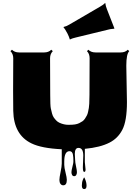

<svg xmlns="http://www.w3.org/2000/svg" viewBox="-20 -1002 961 1316"><path d="M725.1 -799.8 500 -745.1Q474.6 -738.8 467 -734.9Q459.5 -731 459 -731Q452.1 -753.4 442.4 -772.2Q432.6 -791 426.5 -800Q420.4 -809.1 417.5 -812.3Q414.6 -815.4 414.6 -816.2Q414.6 -816.9 418 -817.9Q433.6 -820.8 455.1 -833.5L664.6 -955.6Q687 -968.8 693.8 -975.6Q700.7 -982.4 701.2 -982.4Q701.7 -982.4 702.1 -978.5Q704.6 -959.5 712.9 -939L749.5 -845.2Q764.2 -809.1 764.2 -807.4Q764.2 -805.7 760.7 -804.9Q757.3 -804.2 746.6 -803.5Q735.8 -802.7 725.1 -799.8ZM845.7 -551.8 850.1 -302.2Q850.1 -171.9 817.9 -111.3Q787.6 -53.7 731.4 -24.9Q667.5 8.3 561.5 18.1V109.4L566.4 159.7Q566.4 176.3 557.1 176.3Q547.9 176.3 547.9 144L550.8 64.5Q550.8 11.7 518.1 11.7Q492.7 11.7 492.7 53.2Q492.7 53.2 495.1 95.7Q495.1 110.4 501.2 138.4Q507.3 166.5 507.3 178.2Q507.3 189.9 502.4 197.8Q497.6 205.6 488.3 205.6Q479 205.6 474.4 197.5Q469.7 189.5 469.7 178.2Q469.7 167 476.3 141.4Q482.9 115.7 482.9 108.4Q482.9 101.1 482.9 93.5Q482.9 85.9 482.4 78.1Q481.9 70.3 480 58.6Q476.1 34.2 456.5 34.2Q420.4 34.2 420.4 105.5V127.9Q420.4 146 429.2 180.7Q438 215.3 438 230.5Q438 268.1 413.6 268.1Q401.4 268.1 394.3 257.8Q387.2 247.6 387.2 231.4Q387.2 215.3 395.3 176.8Q403.3 138.2 403.3 118.2V21Q264.6 14.6 195.3 -19.5Q74.2 -78.1 70.8 -242.2Q69.8 -287.6 69.8 -377.4L70.8 -603Q70.8 -631.8 51.8 -651.4L62 -661.1Q80.1 -642.6 110.4 -642.6H283.2Q313 -642.6 331.5 -661.1L341.8 -651.4Q323.2 -632.3 323.2 -603L324.2 -352.1Q324.2 -279.3 328.1 -259.8Q332 -240.2 336.7 -223.9Q341.3 -207.5 347.9 -197.8Q354.5 -188 364.7 -177Q375 -166 388.2 -160.2Q418.9 -146.5 448.5 -146.5Q478 -146.5 494.4 -149.2Q510.7 -151.9 523.2 -158Q535.6 -164.1 545.7 -171.1Q555.7 -178.2 562.7 -189.2Q569.8 -200.2 575.2 -210.2Q580.6 -220.2 583.7 -235.4Q586.9 -250.5 588.9 -262Q590.8 -273.4 591.8 -291Q593.3 -317.9 593.3 -352.1L594.2 -603Q594.2 -632.8 576.2 -651.4L585.4 -661.1Q604 -642.6 634.3 -642.6H807.1Q837.9 -642.6 856 -661.1L865.7 -651.4Q845.7 -630.9 845.7 -551.8ZM541 270Q541 246.6 548.1 230.2Q555.2 213.9 556.6 213.9Q558.1 213.9 562 222.7Q573.2 248 573.2 271Q573.2 293.9 557.1 293.9Q541 293.9 541 270Z"/></svg>

Font: Nosifer
Style: Regular
Weight: 400
Version: Version 001.002